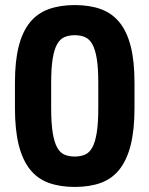

<svg xmlns="http://www.w3.org/2000/svg" viewBox="-20 -729 590 758"><path d="M275 9Q217 9 172.5 -7Q128 -23 98.5 -60Q69 -97 54 -156.5Q39 -216 39 -303V-403Q39 -488 54 -546.5Q69 -605 98.5 -641Q128 -677 172.5 -693Q217 -709 275 -709Q334 -709 378 -693Q422 -677 451.5 -641Q481 -605 496 -546.5Q511 -488 511 -403V-303Q511 -216 496 -156.5Q481 -97 451.5 -60Q422 -23 378 -7Q334 9 275 9ZM275 -111Q298 -111 315.5 -118.5Q333 -126 344.5 -147Q356 -168 362 -205.5Q368 -243 368 -303V-403Q368 -461 362 -497.5Q356 -534 344.5 -554.5Q333 -575 315.5 -582.5Q298 -590 275 -590Q252 -590 234.5 -582.5Q217 -575 205.5 -554.5Q194 -534 188 -497.5Q182 -461 182 -403V-303Q182 -243 188 -205.5Q194 -168 205.5 -147Q217 -126 234.5 -118.5Q252 -111 275 -111Z"/></svg>

Font: Golos UI VF
Style: Regular
Weight: 400
Designer: A.Korolkova, Vitaly Kuzmin
Foundry: ParaType Ltd
Version: Version 2.000